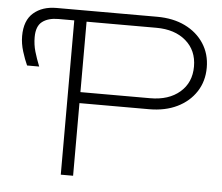

<svg xmlns="http://www.w3.org/2000/svg" viewBox="-53 -809 1003 869"><g transform="rotate(5 449.0 -375.0)"><path d="M169 -750H626Q699 -750 753.5 -723.5Q808 -697 839 -649.5Q870 -602 870 -540Q870 -478 839 -430.5Q808 -383 753.5 -356.5Q699 -330 626 -330H310V0H254V-701H182Q136 -701 109 -680.5Q82 -660 82 -610Q82 -576 91 -545Q100 -514 114 -479H59Q47 -505 36 -540.5Q25 -576 25 -610Q25 -681 65 -715.5Q105 -750 169 -750ZM310 -380H627Q711 -380 761.5 -423.5Q812 -467 812 -540Q812 -613 761.5 -656.5Q711 -700 627 -700H310Z"/></g></svg>

Font: Bounded
Style: Regular
Weight: 200
Designer: Vlad Churkin
Version: Version 1.0